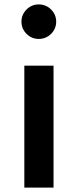

<svg xmlns="http://www.w3.org/2000/svg" viewBox="-20 -848 352 868"><path d="M77 -750Q77 -782 100 -805Q123 -828 155 -828Q188 -828 211 -805Q234 -782 234 -750Q234 -718 211 -695Q188 -672 155 -672Q123 -672 100 -695Q77 -718 77 -750ZM90 -551H222V0H90Z"/></svg>

Font: MartelSansBold
Style: Bold
Weight: 700
Designer: Dan Reynolds and Mathieu Réguer
Foundry: Dan Reynolds and Mathieu Réguer
Version: Version 1.002; ttfautohint (v1.1) -l 5 -r 5 -G 72 -x 0 -D la